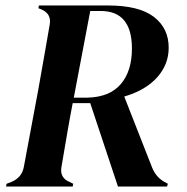

<svg xmlns="http://www.w3.org/2000/svg" viewBox="-20 -680 682 700"><path d="M2 0 4 -10 20 -16Q60 -32 67 -72L119 -350Q129 -407 140 -468.5Q151 -530 161 -589Q169 -630 130 -646L120 -650L122 -660H374Q487 -660 541 -618.5Q595 -577 595 -506Q595 -445 553 -398Q511 -351 433 -328L535 -68Q551 -30 585 -14L592 -10L589 0H410L309 -304H245Q235 -252 225 -194Q215 -136 204 -71Q197 -31 235 -16L247 -10L245 0ZM249 -324H299Q380 -326 420.5 -373.5Q461 -421 461 -503Q461 -640 347 -640H309Z"/></svg>

Font: DeepMind Serif Display
Style: Italic
Weight: 400
Italic angle: -12°
Designer: Frank Grießhammer / Modifications: Colophon Foundry
Foundry: Colophon Foundry
Version: Version 5.003; ttfautohint (v1.8.2)